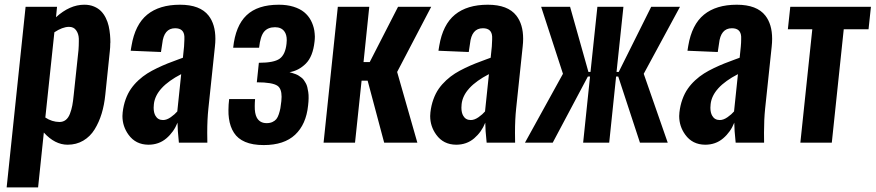

<svg xmlns="http://www.w3.org/2000/svg" viewBox="-20 -607 3726 817"><path d="M8.3 190.4 88.9 -578.1H222.7L218.3 -533.7Q276.9 -586.9 338.4 -586.9Q338.9 -586.9 339.4 -586.9Q361.8 -586.9 379.9 -579.3Q397.9 -571.8 409.9 -559.6Q421.9 -547.4 430.2 -530.5Q438.5 -513.7 442.4 -496.3Q446.3 -479 448.2 -459Q449.7 -441.4 449.7 -426.8Q449.2 -424.8 449.2 -422.4Q449.2 -405.8 447.3 -389.2L428.2 -205.1Q423.8 -160.6 412.6 -123.8Q401.4 -86.9 382.6 -56.4Q363.8 -25.9 334.2 -8.5Q304.7 8.8 267.6 8.8Q213.4 8.8 166.5 -43L142.1 190.4ZM232.9 -87.9Q248.5 -87.9 259.8 -96.7Q271 -105.5 277.6 -122.8Q284.2 -140.1 287.6 -158Q291 -175.8 293.5 -201.7L314 -394Q315.4 -413.1 315.4 -430.2Q315.4 -436.5 315.4 -442.4Q314.5 -463.9 303.7 -478.5Q293.5 -492.7 273.9 -492.7Q273.4 -492.7 272.5 -492.7Q245.6 -492.2 211.4 -469.7L172.9 -106.9Q200.7 -88.4 232.9 -87.9Z M611.3 8.8Q557.1 8.3 526.9 -33.7Q501 -69.3 501 -113.3Q501 -121.1 502 -128.9Q505.4 -158.7 514.6 -184.3Q523.9 -210 537.4 -229.2Q550.8 -248.5 569.1 -265.4Q587.4 -282.2 606.4 -294.2Q625.5 -306.2 648.9 -317.4Q672.4 -328.6 693.1 -336.9Q713.9 -345.2 738.3 -354Q751.5 -358.9 758.3 -361.3L763.2 -409.2Q764.6 -425.3 764.6 -438.5Q764.6 -445.3 764.6 -451.2Q763.7 -468.8 753.9 -477.8Q744.1 -486.8 725.1 -486.8Q677.2 -486.8 670.4 -421.4L665 -385.7L536.1 -391.1Q536.6 -394 537.8 -401.9Q539.1 -409.7 539.6 -412.1Q554.7 -502.4 606.4 -544.7Q658.2 -586.9 746.1 -586.9Q831.5 -586.9 867.7 -540.5Q896.5 -503.4 896.5 -441.9Q896.5 -426.3 894.5 -408.7L866.7 -145Q861.8 -99.1 861.8 -42Q861.8 -21.5 862.3 0H741.2Q735.4 -55.2 735.4 -85Q719.7 -45.4 688 -18.3Q656.2 8.8 611.3 8.8ZM673.8 -96.2Q689.5 -96.2 706.8 -108.4Q724.1 -120.6 734.4 -132.8L751 -291.5Q642.6 -235.4 634.8 -164.1Q633.8 -156.2 633.8 -148.9Q633.8 -127.4 641.6 -114.3Q651.9 -96.2 673.8 -96.2Z M1102.1 10.3Q1054.7 10.3 1023.2 -3.2Q991.7 -16.6 975.6 -42Q959 -67.4 954.1 -103.5Q951.7 -120.6 952.1 -139.2Q952.1 -161.1 955.1 -185.5H1065.4Q1064 -169.4 1064 -155.8Q1063.5 -124.5 1072.3 -107.4Q1085 -83 1114.7 -83Q1128.9 -83 1139.4 -87.9Q1149.9 -92.8 1156 -100.3Q1162.1 -107.9 1166.5 -121.3Q1170.9 -134.8 1173.1 -146.5Q1175.3 -158.2 1177.2 -176.8Q1178.2 -186.5 1178.2 -195.3Q1178.2 -229.5 1161.1 -241.7Q1139.6 -256.8 1072.8 -256.8L1081.5 -339.8Q1146 -339.8 1170.2 -357.4Q1194.3 -375 1199.2 -420.9Q1200.2 -429.2 1200.2 -436Q1200.2 -460 1189.9 -473.6Q1176.8 -491.2 1150.4 -491.2Q1120.1 -491.2 1104 -472.4Q1087.9 -453.6 1082.5 -403.8H972.2Q981.9 -497.1 1029.1 -542Q1076.2 -586.9 1166.5 -586.9Q1201.2 -586.9 1228.8 -578.4Q1256.3 -569.8 1274.2 -555.2Q1292 -540.5 1302.7 -520.5Q1313.5 -500 1317.4 -477.5Q1319.3 -464.8 1319.8 -451.7Q1319.8 -440.9 1318.4 -429.7Q1311.5 -366.2 1281.2 -336.2Q1251 -306.2 1211.9 -299.8Q1219.7 -297.4 1225.1 -295.9Q1230.5 -294.4 1238 -291.5Q1245.6 -288.6 1250.5 -285.4Q1255.4 -282.2 1262 -277.3Q1268.6 -272.5 1272.5 -266.8Q1276.4 -261.2 1280.8 -253.7Q1285.2 -246.1 1287.6 -236.6Q1290 -227.1 1291.7 -215.3Q1293.5 -203.6 1293.2 -189.2Q1293 -174.8 1291 -158.2Q1282.7 -77.6 1235.8 -33.7Q1189 10.3 1102.1 10.3Z M1356.9 0 1417.5 -578.1H1551.3L1526.9 -342.8H1553.2L1673.8 -578.1H1814.9L1669.9 -300.8L1755.9 0H1614.7L1544.4 -263.7H1518.6L1490.7 0Z M1920.9 8.8Q1866.7 8.3 1836.4 -33.7Q1810.5 -69.3 1810.5 -113.3Q1810.5 -121.1 1811.5 -128.9Q1814.9 -158.7 1824.2 -184.3Q1833.5 -210 1846.9 -229.2Q1860.4 -248.5 1878.7 -265.4Q1897 -282.2 1916 -294.2Q1935.1 -306.2 1958.5 -317.4Q1981.9 -328.6 2002.7 -336.9Q2023.4 -345.2 2047.9 -354Q2061 -358.9 2067.9 -361.3L2072.8 -409.2Q2074.2 -425.3 2074.2 -438.5Q2074.2 -445.3 2074.2 -451.2Q2073.2 -468.8 2063.5 -477.8Q2053.7 -486.8 2034.7 -486.8Q1986.8 -486.8 1980 -421.4L1974.6 -385.7L1845.7 -391.1Q1846.2 -394 1847.4 -401.9Q1848.6 -409.7 1849.1 -412.1Q1864.3 -502.4 1916 -544.7Q1967.8 -586.9 2055.7 -586.9Q2141.1 -586.9 2177.2 -540.5Q2206.1 -503.4 2206.1 -441.9Q2206.1 -426.3 2204.1 -408.7L2176.3 -145Q2171.4 -99.1 2171.4 -42Q2171.4 -21.5 2171.9 0H2050.8Q2044.9 -55.2 2044.9 -85Q2029.3 -45.4 1997.6 -18.3Q1965.8 8.8 1920.9 8.8ZM1983.4 -96.2Q1999 -96.2 2016.4 -108.4Q2033.7 -120.6 2043.9 -132.8L2060.5 -291.5Q1952.1 -235.4 1944.3 -164.1Q1943.4 -156.2 1943.4 -148.9Q1943.4 -127.4 1951.2 -114.3Q1961.4 -96.2 1983.4 -96.2Z M2213.9 0 2375.5 -293 2282.7 -578.1H2405.8L2483.9 -300.8H2492.7L2522 -578.1H2632.8L2603.5 -300.8H2612.8L2751 -578.1H2873.5L2719.2 -293L2821.3 0H2703.1L2610.8 -281.2H2601.6L2572.3 0H2461.4L2490.7 -281.2H2481.4L2332 0Z M2980.5 8.8Q2926.3 8.3 2896 -33.7Q2870.1 -69.3 2870.1 -113.3Q2870.1 -121.1 2871.1 -128.9Q2874.5 -158.7 2883.8 -184.3Q2893.1 -210 2906.5 -229.2Q2919.9 -248.5 2938.2 -265.4Q2956.5 -282.2 2975.6 -294.2Q2994.6 -306.2 3018.1 -317.4Q3041.5 -328.6 3062.3 -336.9Q3083 -345.2 3107.4 -354Q3120.6 -358.9 3127.4 -361.3L3132.3 -409.2Q3133.8 -425.3 3133.8 -438.5Q3133.8 -445.3 3133.8 -451.2Q3132.8 -468.8 3123 -477.8Q3113.3 -486.8 3094.2 -486.8Q3046.4 -486.8 3039.6 -421.4L3034.2 -385.7L2905.3 -391.1Q2905.8 -394 2907 -401.9Q2908.2 -409.7 2908.7 -412.1Q2923.8 -502.4 2975.6 -544.7Q3027.3 -586.9 3115.2 -586.9Q3200.7 -586.9 3236.8 -540.5Q3265.6 -503.4 3265.6 -441.9Q3265.6 -426.3 3263.7 -408.7L3235.8 -145Q3231 -99.1 3231 -42Q3231 -21.5 3231.4 0H3110.4Q3104.5 -55.2 3104.5 -85Q3088.9 -45.4 3057.1 -18.3Q3025.4 8.8 2980.5 8.8ZM3043 -96.2Q3058.6 -96.2 3075.9 -108.4Q3093.3 -120.6 3103.5 -132.8L3120.1 -291.5Q3011.7 -235.4 3003.9 -164.1Q3002.9 -156.2 3002.9 -148.9Q3002.9 -127.4 3010.7 -114.3Q3021 -96.2 3043 -96.2Z M3385.7 0 3436.5 -482.4H3332.5L3342.8 -578.1H3686L3675.8 -482.4H3570.3L3519.5 0Z"/></svg>

Font: Oswald
Style: Medium
Weight: 500
Designer: Vernon Adams
Foundry: Vernon Adams
Version: 3.0; ttfautohint (v0.94.23-7a4d-dirty) -l 8 -r 50 -G 150 -x 